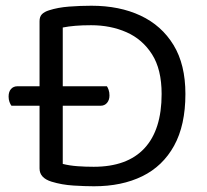

<svg xmlns="http://www.w3.org/2000/svg" viewBox="-20 -639 722 670"><path d="M150 -338V-270H331Q345 -270 353.5 -280Q362 -290 362 -306Q362 -317 359 -325.5Q356 -334 353 -338ZM213 -270V-338H41Q27 -338 18.5 -328.5Q10 -319 10 -302Q10 -292 13 -283.5Q16 -275 20 -270ZM544 -311Q544 -186 484 -121.5Q424 -57 307 -57Q278 -57 250.5 -59Q223 -61 199 -67V-543Q219 -547 243 -549Q267 -551 298 -551Q366 -551 421.5 -526.5Q477 -502 510.5 -449.5Q544 -397 544 -311ZM627 -311Q627 -414 585.5 -482Q544 -550 470.5 -584.5Q397 -619 299 -619Q260 -619 221 -616Q182 -613 151 -603Q135 -598 126.5 -589.5Q118 -581 118 -565V-51Q118 -18 160 -5Q196 6 236.5 8.5Q277 11 308 11Q405 11 476.5 -24Q548 -59 587.5 -130.5Q627 -202 627 -311Z"/></svg>

Font: Baloo Bhaijaan 2
Style: Regular
Weight: 400
Designer: Sanskriti Dholi, Noopur Datye and Ek Type
Foundry: Ek Type
Version: Version 1.701